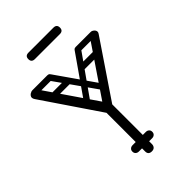

<svg xmlns="http://www.w3.org/2000/svg" viewBox="-253 -957 1052 1052"><g transform="rotate(-45 273.5 -430.5)"><path d="M276 0Q249 0 249 -26Q249 -81 249 -111.5Q249 -142 249 -158.5Q249 -175 249 -187Q249 -199 249 -215.5Q249 -232 249 -262.5Q249 -293 249 -348Q249 -374 276 -374Q304 -374 304 -350V-28Q304 -16 297 -8Q290 0 276 0ZM24 -657Q18 -666 18 -673Q18 -685 31 -694Q42 -700 49 -700Q60 -700 67 -690L276 -385L481 -687Q491 -700 501 -700Q510 -700 516 -695Q529 -686 529 -674Q529 -668 524 -661L273 -290ZM203 -426Q189 -435 199 -449L368 -691Q377 -705 392 -695Q407 -685 398 -671L228 -430Q217 -416 203 -426ZM519 -682Q519 -665 502 -665H386Q367 -665 367 -682Q367 -700 385 -700H501Q519 -700 519 -682ZM463 -596Q463 -579 446 -579H330Q311 -579 311 -596Q311 -614 329 -614H445Q463 -614 463 -596ZM347 -426Q333 -416 322 -430L152 -671Q143 -685 158 -695Q173 -705 182 -691L351 -449Q361 -435 347 -426ZM31 -682Q31 -700 49 -700H165Q183 -700 183 -682Q183 -665 164 -665H48Q31 -665 31 -682ZM87 -596Q87 -614 105 -614H221Q239 -614 239 -596Q239 -579 220 -579H104Q87 -579 87 -596ZM199 -75Q199 -86 206 -92Q213 -99 225 -99H274Q286 -99 293 -93Q300 -86 300 -75Q300 -63 293 -56Q286 -50 274 -50H225Q213 -50 206 -57Q199 -63 199 -75ZM353 -75Q353 -63 346 -57Q339 -50 327 -50H278Q267 -50 259 -56Q252 -63 252 -75Q252 -86 259 -93Q267 -99 278 -99H327Q339 -99 346 -92Q353 -86 353 -75ZM180 -811Q154 -811 154 -836Q154 -861 180 -861H373Q399 -861 399 -836Q399 -811 373 -811Z"/></g></svg>

Font: Agu Display Uzo
Style: Regular
Weight: 400
Designer: Oluwaseun Badejo
Version: Version 1.103